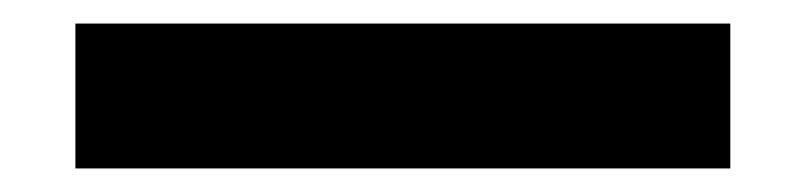

<svg xmlns="http://www.w3.org/2000/svg" viewBox="-20 38 684 163"><path d="M44 58H600V181H44Z"/></svg>

Font: Encode Sans Normal
Style: Bold
Weight: 700
Designer: Pablo Impallari, Andres Torresi
Foundry: Pablo Impallari, Andres Torresi
Version: Version 1.000; ttfautohint (v1.00) -l 8 -r 50 -G 200 -x 14 -